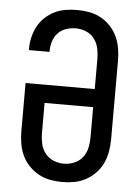

<svg xmlns="http://www.w3.org/2000/svg" viewBox="-53 -785 607 835"><g transform="rotate(5 250.0 -367.5)"><path d="M250 8Q223 8 196.5 3Q170 -2 146.5 -15Q123 -28 104 -48Q85 -68 74 -92Q63 -116 58.5 -143Q54 -170 54 -196V-407H356V-539Q356 -562 351 -585Q346 -608 332 -626.5Q318 -645 296 -654Q274 -663 251 -663Q230 -663 209 -656Q188 -649 173.5 -633.5Q159 -618 152.5 -597.5Q146 -577 146 -555V-551H56V-558Q56 -584 62 -608.5Q68 -633 80 -655.5Q92 -678 111 -695.5Q130 -713 152.5 -724Q175 -735 200.5 -739Q226 -743 251 -743Q278 -743 304.5 -738Q331 -733 354.5 -720Q378 -707 396.5 -687Q415 -667 426 -643Q437 -619 441.5 -592Q446 -565 446 -539V-196Q446 -170 441.5 -143Q437 -116 426 -92Q415 -68 396 -48Q377 -28 353.5 -15Q330 -2 303.5 3Q277 8 250 8ZM250 -72Q273 -72 295 -81Q317 -90 331.5 -108.5Q346 -127 351 -150Q356 -173 356 -196V-328H144V-196Q144 -173 149 -150Q154 -127 168.5 -108.5Q183 -90 205 -81Q227 -72 250 -72Z"/></g></svg>

Font: Iosevka Term Curly Medium
Style: Regular
Weight: 500
Designer: Belleve Invis
Foundry: Belleve Invis
Version: Version 32.3.0